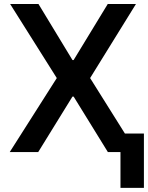

<svg xmlns="http://www.w3.org/2000/svg" viewBox="-20 -747 727 943"><path d="M169 -727.3H29.8L258.9 -363.6L27.7 0H167.6L335.9 -272.7H341.6L509.9 0H571.7V175.8H686.8V-91.3H593.4L422.6 -363.6L647.7 -727.3H509.2L341.6 -452.1H335.9Z"/></svg>

Font: Magic Ui Pro Semi Bold
Style: Regular
Weight: 600
Designer: Stefan Endress, Andreas Faust
Version: Version 1.000;FEAKit 1.0